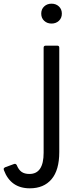

<svg xmlns="http://www.w3.org/2000/svg" viewBox="-156 -757 425 1043"><path d="M68 -683Q68 -707 84 -722Q100 -737 124 -737Q148 -737 164 -722Q180 -707 180 -683Q180 -659 164 -644Q148 -629 124 -629Q100 -629 84 -644Q68 -659 68 -683ZM-135 167Q-136 165 -136 161Q-136 156 -129 152L-80 134L-76 133Q-69 133 -65 140Q-55 165 -39 176.5Q-23 188 4 188Q81 188 81 73V-498Q81 -509 93 -509H155Q166 -509 166 -498V69Q166 167 124 216.5Q82 266 6 266Q-98 266 -135 167Z"/></svg>

Font: LINE Seed JP_TTF Regular
Style: Regular
Weight: 400
Designer: LINE & Fontrix & Fontworks
Version: Version 1.002